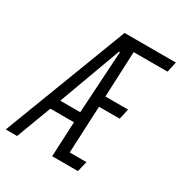

<svg xmlns="http://www.w3.org/2000/svg" viewBox="-192 -806 873 924"><g transform="rotate(30 245.0 -344.0)"><path d="M-29 0 234 -688H519L506 -630H318L307 -377H433L420 -319H305L293 -58H386L372 0H229L238 -194H107L34 0ZM129 -251H240L261 -597H256Z"/></g></svg>

Font: Saira Ultra Condensed
Style: Italic
Weight: 400
Width: 1
Italic angle: -12°
Designer: Hector Gatti with collaboration of the Omnibus-Type team
Foundry: Omnibus-Type
Version: Version 1.001; ttfautohint (v1.8)